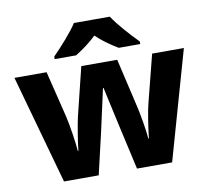

<svg xmlns="http://www.w3.org/2000/svg" viewBox="-83 -859 1041 953"><g transform="rotate(-10 437.5 -383.0)"><path d="M485 -209 451 -363 438 -423H435L424 -373Q417 -344 405 -287Q393 -230 387 -206L339 0H164L11 -549H173L230 -317Q238 -283 246.5 -228.5Q255 -174 258 -137H261Q263 -165 272 -219Q281 -273 287 -301L348 -549H529L587 -299Q593 -274 602 -221Q611 -168 613 -137H616Q620 -174 628.5 -229Q637 -284 646 -317L705 -549H865L709 0H532ZM655 -619V-606H547Q480 -646 438 -687Q396 -646 332 -606H224V-619Q257 -652 293 -693.5Q329 -735 349 -766H530Q550 -735 586.5 -693Q623 -651 655 -619Z"/></g></svg>

Font: Noto Sans UI ExtraBold
Style: Regular
Weight: 800
Designer: Monotype Design Team
Foundry: Monotype Imaging Inc.
Version: Version 1.001